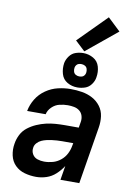

<svg xmlns="http://www.w3.org/2000/svg" viewBox="-106 -1060 788 1133"><g transform="rotate(10 288.0 -493.0)"><path d="M192 8Q223 8 253.5 -2Q284 -12 308.5 -34.5Q333 -57 351 -85L337 0H450L506 -342Q512 -377 507.5 -410.5Q503 -444 483.5 -470Q464 -496 435 -511.5Q406 -527 372.5 -532.5Q339 -538 304 -538Q267 -538 228.5 -529Q190 -520 156 -496.5Q122 -473 101 -438.5Q80 -404 73 -366H184Q189 -390 209 -409.5Q229 -429 254.5 -435Q280 -441 304 -441Q323 -441 341.5 -437.5Q360 -434 374 -423Q388 -412 393.5 -394.5Q399 -377 396 -358L390 -322H307Q279 -322 251 -320Q223 -318 195 -311.5Q167 -305 139.5 -293Q112 -281 88 -262.5Q64 -244 50.5 -217Q37 -190 33 -162Q27 -127 34.5 -92.5Q42 -58 65.5 -34.5Q89 -11 122.5 -1.5Q156 8 192 8ZM223 -89Q202 -89 182.5 -95.5Q163 -102 152.5 -120Q142 -138 146 -160Q148 -175 159.5 -187.5Q171 -200 185.5 -206.5Q200 -213 215.5 -216.5Q231 -220 246 -222Q261 -224 276.5 -225Q292 -226 307 -226H374L371 -211Q367 -186 355 -162Q343 -138 321.5 -120.5Q300 -103 274.5 -96Q249 -89 223 -89ZM340 -554Q363 -554 385.5 -561.5Q408 -569 423 -589.5Q438 -610 441 -632Q447 -665 438 -696.5Q429 -728 401 -744Q373 -760 341 -760Q318 -760 295.5 -752.5Q273 -745 258 -724.5Q243 -704 239 -682Q234 -649 243 -617.5Q252 -586 279.5 -570Q307 -554 340 -554ZM340 -620Q329 -620 319 -625.5Q309 -631 305.5 -642.5Q302 -654 304 -666Q305 -674 310.5 -681.5Q316 -689 324 -691.5Q332 -694 340 -694Q352 -694 362 -688.5Q372 -683 375.5 -671.5Q379 -660 377 -648Q376 -640 370.5 -632.5Q365 -625 357 -622.5Q349 -620 340 -620ZM344 -771 528 -922 452 -994 285 -826Z"/></g></svg>

Font: Iosevka Sparkle SmBdObl
Style: Regular
Weight: 600
Italic angle: -9°
Designer: Belleve Invis
Foundry: Belleve Invis
Version: Version 4.5.0; ttfautohint (v1.8.3)